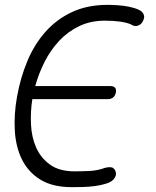

<svg xmlns="http://www.w3.org/2000/svg" viewBox="-20 -760 640 790"><path d="M50 -362Q64 -440 92.5 -508.5Q121 -577 166.5 -628.5Q212 -680 275.5 -710Q339 -740 423 -740Q440 -740 463.5 -738.5Q487 -737 510 -732.5Q533 -728 550.5 -720Q568 -712 572 -698Q573 -696 573 -693V-687Q571 -677 565.5 -668.5Q560 -660 551 -656Q547 -654 544 -653.5Q541 -653 539 -653Q534 -653 529 -654.5Q524 -656 520 -659Q503 -667 474.5 -671Q446 -675 412 -675Q353 -675 306 -652.5Q259 -630 223.5 -592Q188 -554 163.5 -505.5Q139 -457 125 -406H433Q446 -406 452.5 -400Q459 -394 457 -380Q454 -366 445.5 -359Q437 -352 423 -352H113Q105 -301 107.5 -248Q110 -195 129 -152.5Q148 -110 186 -82.5Q224 -55 287 -55Q313 -55 347 -56.5Q381 -58 411 -69Q417 -71 421.5 -71.5Q426 -72 432 -72Q435 -72 438.5 -71.5Q442 -71 445 -69Q452 -64 455 -56.5Q458 -49 457 -41Q456 -36 454 -32Q452 -28 449 -24Q440 -12 418.5 -5Q397 2 371 5.5Q345 9 319 9.5Q293 10 275 10Q196 10 146 -21Q96 -52 70.5 -103.5Q45 -155 41 -222Q37 -289 50 -362Z"/></svg>

Font: Maple Mono ExtraLight
Style: Italic
Weight: 275
Italic angle: -10°
Monospace: yes
Designer: subframe7536
Version: Version 7.000